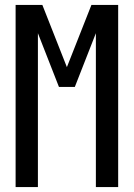

<svg xmlns="http://www.w3.org/2000/svg" viewBox="-20 -755 540 775"><path d="M43 0V-735H151L250 -484L349 -735H457V0H367V-621L282 -404H218L133 -621V0Z"/></svg>

Font: Iosevka SS10 Medium
Style: Regular
Weight: 500
Monospace: yes
Designer: Belleve Invis
Foundry: Belleve Invis
Version: Version 28.0.6; ttfautohint (v1.8.4)